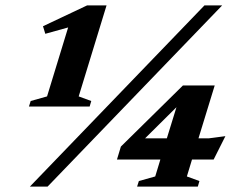

<svg xmlns="http://www.w3.org/2000/svg" viewBox="-20 -690 886 710"><path d="M154 -333.5 232 -588.5 147.5 -565 139 -593 302 -670H374L271 -333.5L317.5 -316.5L311.5 -296H87L93.5 -316.5ZM90.5 0 736 -670H801.5L156 0ZM656.5 -374H774L714 -178.5H752.5L813.5 -186.5L770 -100H690L671 -37.5L717.5 -20.5L711.5 0H487L493.5 -20.5L554 -37.5L573 -100H412.5L427 -148ZM597 -178.5 632.5 -293.5 516.5 -178.5Z"/></svg>

Font: Newsreader Text ExtraBold
Style: Italic
Weight: 800
Italic angle: -17°
Designer: Hugues Gentile
Foundry: Production Type
Version: Version 1.001